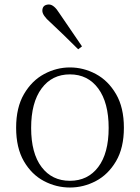

<svg xmlns="http://www.w3.org/2000/svg" viewBox="-20 -823 625 857"><path d="M292 14Q231 14 176 -15Q121 -44 86.5 -103.5Q52 -163 52 -253Q52 -343 87 -403Q122 -463 177 -492.5Q232 -522 292 -522Q353 -522 408 -492.5Q463 -463 498 -403Q533 -343 533 -253Q533 -163 498 -103.5Q463 -44 408 -15Q353 14 292 14ZM292 -16Q372 -16 418.5 -77.5Q465 -139 465 -252Q465 -365 418.5 -428Q372 -491 292 -491Q212 -491 165.5 -428Q119 -365 119 -252Q119 -139 165.5 -77.5Q212 -16 292 -16ZM346 -616 329 -603Q263 -669 205 -723Q169 -754 169 -775Q169 -802 198 -803Q221 -803 245 -764Q293 -694 346 -616Z"/></svg>

Font: Minh Nguyen ExtraLight
Style: Regular
Weight: 250
Designer: Ryoko NISHIZUKA 西塚涼子 (kana & ideographs); Frank Grießhammer (Latin, Greek & Cyrillic); Wenlong ZHANG 张文龙 (bopomofo); San
Foundry: Adobe
Version: Version 1.100;July 7, 2023;FontCreator 14.0.0.2814 64-bit